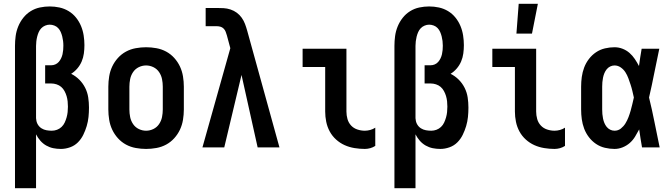

<svg xmlns="http://www.w3.org/2000/svg" viewBox="-20 -777 3540 1012"><path d="M59 215V-535Q59 -561 62.5 -587Q66 -613 76 -637.5Q86 -662 102.5 -683Q119 -704 141.5 -718Q164 -732 190 -737.5Q216 -743 242 -743Q268 -743 293.5 -737.5Q319 -732 341.5 -718.5Q364 -705 380.5 -684.5Q397 -664 407 -640Q417 -616 421 -590Q425 -564 425 -539Q425 -517 422 -495Q419 -473 410.5 -453Q402 -433 387.5 -416Q373 -399 355 -388Q379 -376 398 -357Q417 -338 429 -314Q441 -290 445 -263.5Q449 -237 449 -210Q449 -185 446.5 -160.5Q444 -136 437 -112.5Q430 -89 419 -66.5Q408 -44 390.5 -26.5Q373 -9 349 -0.5Q325 8 301 8Q280 8 260.5 4Q241 0 223.5 -10Q206 -20 192.5 -35.5Q179 -51 170 -69V215ZM253 -88Q267 -88 280.5 -93Q294 -98 304.5 -108Q315 -118 321 -131Q327 -144 331 -158Q335 -172 336.5 -186Q338 -200 338 -215Q338 -229 336.5 -243Q335 -257 331 -270.5Q327 -284 320 -297Q313 -310 302.5 -319Q292 -328 278 -332.5Q264 -337 250 -337H218V-433H250Q261 -433 271.5 -437.5Q282 -442 289.5 -450.5Q297 -459 302 -469.5Q307 -480 309.5 -491Q312 -502 313 -513.5Q314 -525 314 -536Q314 -549 312.5 -561Q311 -573 308 -585Q305 -597 300 -608.5Q295 -620 286.5 -629Q278 -638 266 -642.5Q254 -647 242 -647Q230 -647 218 -642Q206 -637 197.5 -628Q189 -619 184 -607.5Q179 -596 176 -584Q173 -572 171.5 -559.5Q170 -547 170 -535V-154L171 -147Q172 -133 179.5 -120.5Q187 -108 199 -100.5Q211 -93 225 -90.5Q239 -88 253 -88Z M750 8Q723 8 695.5 3Q668 -2 644 -15Q620 -28 601.5 -48.5Q583 -69 571.5 -93.5Q560 -118 555.5 -145.5Q551 -173 551 -200V-320Q551 -347 555.5 -374.5Q560 -402 571.5 -426.5Q583 -451 601.5 -471.5Q620 -492 644 -505Q668 -518 695.5 -523Q723 -528 750 -528Q777 -528 804.5 -523Q832 -518 856 -505Q880 -492 898.5 -471.5Q917 -451 928.5 -426.5Q940 -402 944.5 -374.5Q949 -347 949 -320V-200Q949 -173 944.5 -145.5Q940 -118 928.5 -93.5Q917 -69 898.5 -48.5Q880 -28 856 -15Q832 -2 804.5 3Q777 8 750 8ZM750 -88Q770 -88 788.5 -97Q807 -106 818.5 -123Q830 -140 834 -160Q838 -180 838 -200V-320Q838 -340 834 -360Q830 -380 818.5 -397Q807 -414 788.5 -423Q770 -432 750 -432Q730 -432 711.5 -423Q693 -414 681.5 -397Q670 -380 666 -360Q662 -340 662 -320V-200Q662 -180 666 -160Q670 -140 681.5 -123Q693 -106 711.5 -97Q730 -88 750 -88Z M1047 0 1194 -523 1176 -590Q1173 -600 1169.5 -609.5Q1166 -619 1158.5 -626.5Q1151 -634 1141 -636.5Q1131 -639 1121 -639H1064V-735H1121Q1140 -735 1158.5 -734Q1177 -733 1195 -727Q1213 -721 1228 -710Q1243 -699 1254 -683.5Q1265 -668 1271.5 -650.5Q1278 -633 1283 -615L1453 0H1338L1253 -382L1162 0Z M1903 8Q1876 8 1848.5 3.5Q1821 -1 1796.5 -12Q1772 -23 1751.5 -41.5Q1731 -60 1718 -84Q1705 -108 1699.5 -135Q1694 -162 1694 -189V-424H1575V-520H1806V-189Q1806 -169 1811.5 -149.5Q1817 -130 1830.5 -115.5Q1844 -101 1863.5 -94.5Q1883 -88 1903 -88Q1917 -88 1931.5 -92Q1946 -96 1958 -104V-8Q1946 0 1931.5 4Q1917 8 1903 8Z M2059 215V-535Q2059 -561 2062.5 -587Q2066 -613 2076 -637.5Q2086 -662 2102.5 -683Q2119 -704 2141.5 -718Q2164 -732 2190 -737.5Q2216 -743 2242 -743Q2268 -743 2293.5 -737.5Q2319 -732 2341.5 -718.5Q2364 -705 2380.5 -684.5Q2397 -664 2407 -640Q2417 -616 2421 -590Q2425 -564 2425 -539Q2425 -517 2422 -495Q2419 -473 2410.5 -453Q2402 -433 2387.5 -416Q2373 -399 2355 -388Q2379 -376 2398 -357Q2417 -338 2429 -314Q2441 -290 2445 -263.5Q2449 -237 2449 -210Q2449 -185 2446.5 -160.5Q2444 -136 2437 -112.5Q2430 -89 2419 -66.5Q2408 -44 2390.5 -26.5Q2373 -9 2349 -0.5Q2325 8 2301 8Q2280 8 2260.5 4Q2241 0 2223.5 -10Q2206 -20 2192.5 -35.5Q2179 -51 2170 -69V215ZM2253 -88Q2267 -88 2280.5 -93Q2294 -98 2304.5 -108Q2315 -118 2321 -131Q2327 -144 2331 -158Q2335 -172 2336.5 -186Q2338 -200 2338 -215Q2338 -229 2336.5 -243Q2335 -257 2331 -270.5Q2327 -284 2320 -297Q2313 -310 2302.5 -319Q2292 -328 2278 -332.5Q2264 -337 2250 -337H2218V-433H2250Q2261 -433 2271.5 -437.5Q2282 -442 2289.5 -450.5Q2297 -459 2302 -469.5Q2307 -480 2309.5 -491Q2312 -502 2313 -513.5Q2314 -525 2314 -536Q2314 -549 2312.5 -561Q2311 -573 2308 -585Q2305 -597 2300 -608.5Q2295 -620 2286.5 -629Q2278 -638 2266 -642.5Q2254 -647 2242 -647Q2230 -647 2218 -642Q2206 -637 2197.5 -628Q2189 -619 2184 -607.5Q2179 -596 2176 -584Q2173 -572 2171.5 -559.5Q2170 -547 2170 -535V-154L2171 -147Q2172 -133 2179.5 -120.5Q2187 -108 2199 -100.5Q2211 -93 2225 -90.5Q2239 -88 2253 -88Z M2903 8Q2876 8 2848.5 3.5Q2821 -1 2796.5 -12Q2772 -23 2751.5 -41.5Q2731 -60 2718 -84Q2705 -108 2699.5 -135Q2694 -162 2694 -189V-424H2575V-520H2806V-189Q2806 -169 2811.5 -149.5Q2817 -130 2830.5 -115.5Q2844 -101 2863.5 -94.5Q2883 -88 2903 -88Q2917 -88 2931.5 -92Q2946 -96 2958 -104V-8Q2946 0 2931.5 4Q2917 8 2903 8ZM2702 -600 2714 -757H2815L2784 -600Z M3219 8Q3194 8 3168.5 2Q3143 -4 3121.5 -18.5Q3100 -33 3084 -54Q3068 -75 3059 -99Q3050 -123 3046.5 -148.5Q3043 -174 3043 -200V-320Q3043 -346 3046.5 -371.5Q3050 -397 3059 -421Q3068 -445 3084 -466Q3100 -487 3121.5 -501.5Q3143 -516 3168.5 -522Q3194 -528 3219 -528Q3241 -528 3261.5 -520Q3282 -512 3298 -498Q3314 -484 3326 -466Q3338 -448 3348 -429Q3351 -452 3354.5 -474.5Q3358 -497 3362 -520H3455Q3441 -456 3428.5 -391.5Q3416 -327 3401 -263Q3417 -198 3430 -132Q3443 -66 3457 0H3364Q3360 -24 3356 -48Q3352 -72 3349 -95Q3339 -76 3327.5 -57Q3316 -38 3299.5 -23.5Q3283 -9 3262 -0.5Q3241 8 3219 8ZM3219 -88Q3238 -88 3252.5 -99.5Q3267 -111 3276.5 -126.5Q3286 -142 3292.5 -159Q3299 -176 3304 -193.5Q3309 -211 3313 -228.5Q3317 -246 3321 -263Q3317 -281 3313 -298Q3309 -315 3303.5 -331.5Q3298 -348 3292 -364.5Q3286 -381 3276.5 -396Q3267 -411 3252 -421.5Q3237 -432 3219 -432Q3207 -432 3196 -426.5Q3185 -421 3177.5 -411.5Q3170 -402 3165.5 -391Q3161 -380 3158.5 -368Q3156 -356 3155 -344Q3154 -332 3154 -320V-200Q3154 -188 3155 -176Q3156 -164 3158.5 -152Q3161 -140 3165.5 -129Q3170 -118 3177.5 -108.5Q3185 -99 3196 -93.5Q3207 -88 3219 -88Z"/></svg>

Font: Moesevka
Style: Bold
Weight: 700
Monospace: yes
Designer: Belleve Invis
Foundry: Belleve Invis
Version: Version 32.5.0; ttfautohint (v1.8.4)